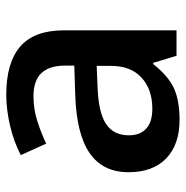

<svg xmlns="http://www.w3.org/2000/svg" viewBox="-10 -580 600 620"><g transform="rotate(-90 290.0 -270.0)"><path d="M419.9 0 397 -75.2H393.1Q354 -25.9 314.5 -8.1Q274.9 9.8 212.9 9.8Q133.3 9.8 88.6 -33.2Q43.9 -76.2 43.9 -154.8Q43.9 -238.3 106 -280.8Q168 -323.2 294.9 -327.1L388.2 -330.1V-358.9Q388.2 -410.6 364 -436.3Q339.8 -461.9 289.1 -461.9Q247.6 -461.9 209.5 -449.7Q171.4 -437.5 136.2 -420.9L99.1 -502.9Q143.1 -525.9 195.3 -537.8Q247.6 -549.8 293.9 -549.8Q397 -549.8 449.5 -504.9Q502 -460 502 -363.8V0ZM249 -78.1Q311.5 -78.1 349.4 -113Q387.2 -147.9 387.2 -210.9V-257.8L317.9 -254.9Q236.8 -252 200 -227.8Q163.1 -203.6 163.1 -153.8Q163.1 -117.7 184.6 -97.9Q206.1 -78.1 249 -78.1Z"/></g></svg>

Font: f1_58959          
Style: Regular
Weight: 600
Foundry: Ascender Corporation
Version: Version 1.10